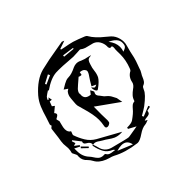

<svg xmlns="http://www.w3.org/2000/svg" viewBox="-202 -1077 1358 1358"><g transform="rotate(-45 477.5 -398.0)"><path d="M382.8 -186Q366.7 -186 366.7 -201.2L367.7 -208.5Q373.5 -237.3 373.5 -264.6Q373.5 -316.4 348.1 -400.9L336.4 -443.4Q335.4 -450.7 335.4 -458Q335.4 -465.3 336.4 -473.1Q337.9 -487.8 337.9 -491.7Q338.9 -512.2 342.8 -532.2Q347.2 -547.9 357.4 -561Q360.8 -564.9 375 -573.2Q352.5 -589.4 347.2 -592.3L364.3 -602.1Q388.2 -617.2 396 -619.6Q413.6 -629.4 433.1 -629.4Q463.9 -629.4 510.7 -652.8Q526.4 -659.7 542 -659.7Q560.5 -659.7 579.6 -649.4Q603.5 -639.2 630.4 -634.3L653.3 -628.9L652.8 -625.5Q629.4 -625.5 620.8 -615Q612.3 -604.5 606.9 -584.5Q597.7 -559.1 595 -532.2Q592.3 -505.4 581.5 -482.4Q566.9 -456.1 522.5 -424.3Q519.5 -422.9 517.6 -421.4Q515.6 -419.9 513.7 -419.9Q509.8 -419.9 504.9 -425.8Q500 -431.6 497.1 -443.4Q495.1 -450.2 495.1 -456.5Q495.1 -461.4 496.1 -465.8Q504.4 -455.1 508.5 -451.2Q512.7 -447.3 516.6 -447.3Q521 -447.3 535.6 -454.1Q505.4 -469.2 502.9 -469.2Q529.3 -514.6 538.6 -526.9Q558.6 -554.2 558.6 -567.4Q558.6 -576.7 548.8 -586.7Q539.1 -596.7 515.1 -598.6L510.7 -576.2H504.9Q495.6 -576.2 486.3 -581.5Q436.5 -539.1 420.9 -523.9Q410.6 -512.7 405.8 -497.1Q405.8 -495.1 406.7 -493.4Q407.7 -491.7 407.7 -488.8Q406.7 -482.4 406.7 -476.6Q406.7 -435.1 457.5 -431.2L476.6 -456.1Q479.5 -450.2 483.2 -444.1Q486.8 -438 488.3 -434.6Q489.7 -431.2 489.7 -428.7V-427.7Q482.9 -416.5 482.9 -408.2Q482.9 -396.5 496.6 -382.3Q502.9 -375.5 506.8 -368.7Q514.6 -355.5 528.3 -345.7Q546.9 -330.6 556.2 -311.5Q560.5 -304.2 570.8 -283.7L579.1 -237.8Q480 -308.1 412.6 -356.4Q412.6 -317.4 412.1 -278.8Q412.1 -248 413.6 -219.7Q413.6 -211.9 411.6 -203.6Q409.7 -195.3 396 -189Q388.7 -186 382.8 -186ZM180.7 -173.8 139.6 -212.9 147.9 -222.2 188 -182.1ZM218.3 -169.9V-168.9Q218.8 -168.9 218.8 -169.4Q218.8 -169.9 218.3 -169.9ZM835.9 -482.9Q858.9 -490.2 867.4 -499.8Q876 -509.3 876 -532.7Q876 -577.6 810.5 -606.9Q843.3 -565.9 843.3 -523.4Q843.3 -503.4 835.9 -482.9ZM419.9 28.3Q409.7 -25.4 357.9 -25.4Q337.4 -25.4 310.1 -17.1Q320.8 -12.2 419.9 28.3ZM287.1 -703.6 351.6 -732.4 344.7 -747.1 282.2 -713.9ZM601.1 -746.1 602.1 -753.9 515.6 -766.1 514.2 -754.4ZM218.8 -169.4Q227.5 -146 230 -134.8Q242.2 -76.7 296.4 -61.5Q422.9 -28.3 433.6 -28.3Q439 -28.3 444.8 -29.3Q445.3 -29.8 503.4 -39.1Q515.6 -41.5 528.3 -43.5L472.7 -73.7Q473.6 -81.5 474.6 -84.5Q517.6 -84.5 533.7 -95.2Q578.1 -126 596.7 -149.9Q605.5 -160.6 615.7 -169.4Q626 -178.2 641.6 -179.2Q643.6 -180.2 645 -184.1Q651.4 -205.1 665 -219.7Q678.7 -234.4 695.8 -246.6Q722.7 -264.6 727.1 -285.6Q735.4 -331.5 773.9 -351.1Q779.3 -354.5 784.2 -368.2Q807.1 -427.7 807.1 -485.8L806.6 -515.6Q806.6 -540.5 808.1 -543.5Q808.6 -547.9 808.6 -554.7Q808.6 -568.8 797.4 -568.8Q793.5 -568.8 787.6 -566.9Q780.8 -579.6 780.8 -583L781.2 -591.8Q781.2 -618.2 767.1 -642.6Q752.9 -667 726.6 -676.3Q712.4 -680.7 697.8 -683.6Q680.7 -687 664.1 -692.4Q647.5 -697.8 632.8 -709.5Q630.4 -710.9 627 -711.4L619.6 -710.9Q607.9 -710.9 595.7 -709.5Q577.6 -708 559.6 -708Q530.8 -709.5 502 -711.9Q460.4 -715.8 419.4 -715.8L395 -715.3Q338.9 -711.4 268.1 -661.1L266.1 -667.5Q245.1 -654.8 228.5 -641.6Q222.7 -635.7 215.3 -621.1L223.1 -616.7L232.4 -629.4L237.8 -600.6Q223.1 -602.5 218.3 -602.5L205.1 -567.9L222.2 -554.7L182.6 -522Q191.4 -511.7 191.4 -505.4Q191.4 -496.1 174.8 -487.3Q163.6 -482.9 162.6 -477.1Q168.5 -458.5 168.5 -455.1Q168.5 -451.7 161.6 -428Q154.8 -404.3 154.8 -388.7Q154.8 -357.4 176.3 -346.7Q174.3 -339.8 171.9 -334Q167 -324.7 167 -317.9L167.5 -314.9Q181.6 -273.9 203.4 -238.5Q225.1 -203.1 263.2 -180.7Q315.4 -150.9 429.7 -88.4Q420.4 -87.4 412.1 -87.4Q386.7 -87.4 363.3 -96.7Q342.8 -106.4 324.7 -119.6Q306.6 -132.8 288.1 -142.6Q278.8 -147.5 269.5 -154.3Q248 -170.9 231.4 -170.9Q225.1 -170.9 218.8 -169.4ZM218.3 -169.9 218.8 -175.8Q218.8 -196.3 193.4 -209.5Q177.2 -218.3 177.2 -230Q177.2 -234.9 180.2 -240.7L136.2 -296.9L129.9 -292.5L138.7 -265.6L117.2 -259.3L150.4 -233.9L145 -224.6L106 -244.6L106.4 -217.3Q106.4 -164.1 140.1 -128.4Q150.4 -117.2 158.7 -103.5Q167 -89.8 178.2 -78.6Q192.9 -63.5 218.8 -63.5L224.1 -64Q232.9 -64 234.9 -60.5Q243.7 -45.4 256.3 -41Q269 -36.6 283.7 -35.2Q293.5 -34.2 303.7 -32.2Q295.4 -43 293 -43.9Q254.4 -59.6 237.3 -90.8Q220.2 -122.1 212.4 -161.6V-164.1Q212.4 -166.5 212.9 -168.5Q213.4 -170.4 213.4 -172.4ZM452.6 44.9 446.8 44.4Q341.8 31.2 268.6 -8.8Q252.9 -16.6 235.4 -20.5Q222.2 -23.9 209.5 -29.3Q158.2 -50.3 138.7 -87.4Q128.9 -106 114.3 -120.6Q86.9 -144.5 86.9 -179.7Q86.9 -186.5 87.9 -193.8Q87.9 -196.8 86.7 -200Q85.4 -203.1 84 -206.1Q82.5 -209 81.5 -211.4Q79.6 -215.8 76.9 -220.5Q74.2 -225.1 72.8 -228.3Q71.3 -231.4 71.3 -233.9V-235.4Q77.6 -256.3 77.6 -276.4Q77.6 -287.1 75.9 -298.3Q74.2 -309.6 74.2 -321.3Q74.2 -334 76.2 -347.2Q82 -379.4 85.4 -412.6Q87.4 -434.6 90.8 -456.5Q91.3 -459 93.8 -461.4Q96.2 -463.9 99.6 -466.3Q103 -468.8 106.9 -472.2Q103.5 -479 103.5 -484.9L104 -488.8Q113.3 -515.1 121.6 -542Q132.8 -582 148.4 -620.4Q164.1 -658.7 191.4 -690.9Q265.1 -774.9 343.8 -795.9Q426.3 -815.9 510.3 -829.1Q543.9 -834.5 577.6 -840.8Q579.6 -840.8 595.2 -833.5L533.2 -812L536.1 -804.7Q550.8 -801.3 565.4 -798.8Q599.6 -793 632.8 -784.2Q667.5 -773.4 719.7 -752Q731.4 -747.6 735.8 -738.3Q761.2 -693.4 823.2 -644.5L850.6 -621.1Q874.5 -598.6 883.8 -563Q888.2 -545.9 888.2 -529.8Q888.2 -512.2 882.8 -495.1Q869.1 -448.7 859.9 -400.9Q852.5 -372.1 842.3 -346.2Q837.4 -334.5 833.5 -322.3Q828.1 -301.3 817.4 -285.2Q809.1 -272.9 803.7 -258.8Q798.3 -244.6 789.8 -232.2Q781.2 -219.7 763.7 -213.4Q755.4 -209.5 747.1 -189.5Q736.3 -159.2 667.5 -106.4Q650.9 -94.2 606.9 -68.8L612.8 -56.6L689.5 -87.9Q691.4 -81.1 693.8 -74.7L660.2 -67.4Q658.7 -48.3 648.4 -43.2Q638.2 -38.1 623.8 -37.6Q609.4 -37.1 597.2 -30.8L615.7 -20.5Q608.9 -18.6 603 -15.6Q591.8 -10.3 581.1 -9.3Q551.3 -7.8 512.9 18.6Q474.6 44.9 452.6 44.9Z"/></g></svg>

Font: Unutterable
Style: Regular
Weight: 400
Designer: GGBotNet
Foundry: f0n7.com
Version: 1.00